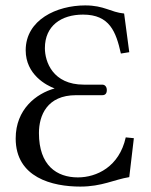

<svg xmlns="http://www.w3.org/2000/svg" viewBox="-20 -678 557 710"><path d="M295 -658C190 -658 75 -605 75 -492C75 -402 152 -362 182 -351C114 -332 38 -274 38 -166C38 -21 174 12 277 12C357 12 402 -14 458 -23L475 -167L445 -170C421 -61 337 -22 268 -22C190 -22 124 -66 124 -186C124 -251 154 -326 261 -326H358C369 -326 375 -332 375 -345C375 -356 369 -365 358 -365H290C175 -365 146 -450 146 -500C146 -583 207 -624 287 -624C386 -624 409 -560 427 -480L458 -485L439 -628C388 -633 366 -658 295 -658Z"/></svg>

Font: Libertinus Serif
Style: Regular
Weight: 400
Designer: Philipp H. Poll
Foundry: Khaled Hosny
Version: Version 6.2